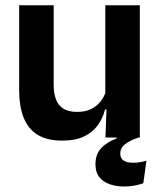

<svg xmlns="http://www.w3.org/2000/svg" viewBox="-20 -510 594 712"><path d="M179 -490.5V-195.5Q179 -165 187.2 -142.2Q195.5 -119.5 214.8 -107.2Q234 -95 266.5 -95Q296 -95 317.5 -105.5Q339 -116 353 -133.8Q367 -151.5 373.5 -173.5L393.5 -104H369.5Q361.5 -72 342.8 -45.8Q324 -19.5 291.8 -4Q259.5 11.5 211 11.5Q155 11.5 119.8 -10Q84.5 -31.5 67.8 -73.5Q51 -115.5 51 -177V-490.5ZM498.5 -490.5V0H371L375.5 -119L370.5 -129.5V-490.5ZM441 181.5Q392.5 181.5 363.2 161Q334 140.5 334 99.5V99Q334 62.5 354.8 39.8Q375.5 17 412.5 3.5V-8L493.5 -8.5V0Q461 11 443.5 25Q426 39 426 59V59.5Q426 77.5 438.5 85.5Q451 93.5 473 93.5Q486.5 93.5 498.5 91.5Q510.5 89.5 523 86L511.5 169.5Q496.5 175 478.8 178.2Q461 181.5 441 181.5Z"/></svg>

Font: Anek Latin Medium SemiBold
Style: Regular
Weight: 600
Version: Version 1.003